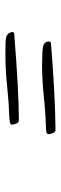

<svg xmlns="http://www.w3.org/2000/svg" viewBox="216 -622 220 691"><g transform="rotate(90 325.5 -276.0)"><path d="M443.8 -366.2H447.8Q457 -366.2 461.4 -348.1Q462.4 -343.8 462.4 -340.8Q461.9 -332 441.4 -332Q388.2 -330.6 326.9 -324.2Q265.6 -317.9 213.9 -317.9Q161.6 -318.4 147.9 -321.3Q128.9 -325.2 128.9 -342.3Q128.9 -349.1 136.2 -350.1H137.7Q325.2 -365.2 443.8 -366.2ZM428.2 -208.5Q427.7 -200.2 390.9 -199.5Q354 -198.7 292.7 -192.4Q231.4 -186 179.7 -186Q127.4 -185.5 114.3 -188.5Q97.7 -192.4 94.7 -210Q94.7 -216.8 101.6 -217.8H103Q310.5 -234.4 413.1 -234.4Q422.9 -234.4 427.2 -215.8Q428.2 -211.4 428.2 -208.5Z"/></g></svg>

Font: Kristi
Style: Regular
Weight: 400
Italic angle: -15°
Version: Version 1.004